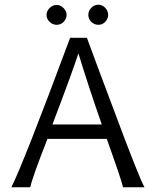

<svg xmlns="http://www.w3.org/2000/svg" viewBox="-20 -793 660 813"><path d="M592 0H501Q494 -32 432 -205H181Q117 -42 108 0H28Q78 -98 277 -633H348Q396 -502 458 -338Q570 -37 592 0ZM202 -266H411Q358 -417 312 -567Q288 -492 202 -266ZM438 -730Q438 -714 426 -701Q414 -688 397 -688Q379 -688 366.5 -700.5Q354 -713 354 -730Q354 -747 366.5 -760Q379 -773 397 -773Q413 -773 425.5 -760Q438 -747 438 -730ZM220 -688Q203 -688 190 -700.5Q177 -713 177 -730Q177 -746 190 -759Q203 -772 220 -772Q236 -772 249 -759Q262 -746 262 -730Q262 -714 250 -701Q238 -688 220 -688Z"/></svg>

Font: GFS Neohellenic Rg
Style: Regular
Weight: 400
Designer: Takis Katsoulidis and George D. Matthiopoulos
Foundry: Takis Katsoulidis and George D. Matthiopoulos
Version: Version 1.0